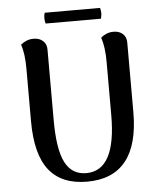

<svg xmlns="http://www.w3.org/2000/svg" viewBox="-57 -878 781 940"><g transform="rotate(-5 333.5 -408.0)"><path d="M588 -306Q588 -147 524 -67Q460 13 333 13Q209 13 147 -64.5Q85 -142 85 -306V-564Q85 -640 69 -683Q79 -692 95.5 -699.5Q112 -707 133 -707Q160 -707 178 -691.5Q196 -676 196 -649V-301Q196 -158 229 -93.5Q262 -29 333 -29Q479 -29 479 -301V-564Q479 -636 463 -683Q472 -692 488.5 -699.5Q505 -707 526 -707Q553 -707 570.5 -691.5Q588 -676 588 -649ZM470 -829Q474 -813 474 -803Q474 -794 470 -776H198Q194 -788 194 -803Q194 -818 198 -829Z"/></g></svg>

Font: Arima Madurai
Style: Bold
Weight: 700
Designer: Joana Correia and Natanael Gama
Foundry: NDISCOVER
Version: Version 1.019